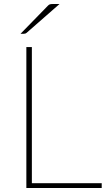

<svg xmlns="http://www.w3.org/2000/svg" viewBox="-20 -938 542 958"><path d="M82.5 0ZM139 -24H487.5V0H111.5V-703H139ZM277 -918 112.5 -774Q107.5 -769.5 99.5 -769.5H82.5L218.5 -909Q223.5 -914.5 228.5 -916.2Q233.5 -918 243.5 -918Z"/></svg>

Font: Lato Thin
Style: Regular
Weight: 200
Designer: Lukasz Dziedzic
Foundry: tyPoland Lukasz Dziedzic
Version: Version 2.007; 2014-02-27